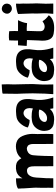

<svg xmlns="http://www.w3.org/2000/svg" viewBox="756 -1382 638 2189"><g transform="rotate(-90 1074.5 -287.0)"><path d="M642 -157Q643 -136 643 -77Q643 -24 641 0L639 2H530Q529 2 529 0Q528 -9 528 -89V-170V-199Q529 -224 528 -227Q527 -269 509 -287Q474 -313 430 -284Q405 -266 400 -231Q395 -187 392 -100Q390 -8 390 0Q390 2 388 2H276Q275 2 275 0Q274 -10 274 -82V-160V-208Q274 -250 267 -268Q255 -300 219 -298Q174 -295 155 -243Q148 -226 145 -191Q145 -189 143.5 -164Q142 -139 141 -123L138 -80Q138 -70 137.5 -41.5Q137 -13 137 0Q137 2 135 2H29Q26 2 28 0Q30 -44 29 -54Q29 -77 28 -110Q28 -138 29 -163Q31 -201 29 -222L22 -330Q22 -345 21.5 -357Q21 -369 20 -374V-380Q18 -397 19 -397Q19 -400 27 -405Q61 -423 134 -423Q136 -423 136 -422Q137 -400 137 -370Q137 -358 136 -349Q152 -377 167 -391Q208 -430 283 -423Q337 -417 365 -362L367 -365Q397 -402 444 -416Q503 -432 548 -417Q596 -402 619 -349Q642 -296 643 -240Q643 -217 642 -198Q640 -171 642 -157Z M1058 0Q1060 2 1056 2H936L934 0L928 -37L922 -31Q902 -9 870 2.5Q838 14 807 12Q775 10 759 7Q732 2 718 -9Q696 -25 688 -44Q679 -64 677 -101Q677 -152 709 -193Q740 -233 791 -241Q834 -248 881 -243Q910 -240 933 -231Q934 -235 934 -240Q940 -271 934 -292Q927 -320 905 -331Q884 -342 861 -334Q827 -322 801 -268H800Q777 -266 752 -274Q729 -280 717 -289L716 -290V-291Q727 -336 765 -377Q791 -405 825 -415Q847 -421 899 -423Q947 -424 978 -410Q1038 -381 1040 -302Q1042 -271 1035 -229Q1028 -185 1030 -136Q1034 -68 1058 0ZM885 -97Q918 -129 920 -158Q914 -161 888 -163Q855 -163 838 -159Q816 -154 799.5 -138.5Q783 -123 780 -103Q777 -84 791 -75.5Q805 -67 828 -69Q842 -70 857 -77Q870 -82 885 -97Z M1209 -189Q1206 -127 1206 -125V-62Q1206 -53 1206.5 -31Q1207 -9 1207 0Q1207 2 1206 2H1098Q1096 2 1096 0Q1100 -49 1102 -95Q1108 -250 1103 -339L1100 -412Q1100 -467 1101 -500Q1102 -533 1102 -573V-574L1103 -575Q1108 -579 1123 -580L1155 -583Q1189 -586 1205 -586Q1207 -586 1207 -585Q1207 -570 1208 -553Q1209 -537 1209 -516Q1209 -509 1208 -481.5Q1207 -454 1207 -446Q1207 -419 1210 -317Q1213 -214 1209 -189Z M1626 0Q1628 2 1624 2H1504L1502 0L1496 -37L1490 -31Q1470 -9 1438 2.5Q1406 14 1375 12Q1343 10 1327 7Q1300 2 1286 -9Q1264 -25 1256 -44Q1247 -64 1245 -101Q1245 -152 1277 -193Q1308 -233 1359 -241Q1402 -248 1449 -243Q1478 -240 1501 -231Q1502 -235 1502 -240Q1508 -271 1502 -292Q1495 -320 1473 -331Q1452 -342 1429 -334Q1395 -322 1369 -268H1368Q1345 -266 1320 -274Q1297 -280 1285 -289L1284 -290V-291Q1295 -336 1333 -377Q1359 -405 1393 -415Q1415 -421 1467 -423Q1515 -424 1546 -410Q1606 -381 1608 -302Q1610 -271 1603 -229Q1596 -185 1598 -136Q1602 -68 1626 0ZM1453 -97Q1486 -129 1488 -158Q1482 -161 1456 -163Q1423 -163 1406 -159Q1384 -154 1367.5 -138.5Q1351 -123 1348 -103Q1345 -84 1359 -75.5Q1373 -67 1396 -69Q1410 -70 1425 -77Q1438 -82 1453 -97Z M1995 -50Q1996 -49 1995 -48Q1947 20 1824 11Q1780 8 1755 -4Q1736 -14 1723 -36Q1699 -79 1708 -164Q1708 -182 1710.5 -231Q1713 -280 1713 -298Q1704 -298 1678.5 -299.5Q1653 -301 1648 -301L1646 -303L1653 -398V-399Q1653 -400 1654 -400H1681H1708Q1707 -407 1707 -418Q1709 -439 1709 -499Q1709 -501 1710 -501Q1742 -506 1776 -504Q1781 -504 1794 -502.5Q1807 -501 1812 -501Q1814 -501 1814 -499Q1814 -487 1815 -472Q1816 -458 1816 -440Q1815 -416 1815 -400H1938Q1941 -400 1939 -398Q1928 -378 1918 -350Q1908 -322 1906 -298Q1906 -295 1904 -297Q1896 -297 1867.5 -299.5Q1839 -302 1824 -300H1817V-281Q1814 -222 1814 -189V-142Q1815 -117 1833 -106Q1872 -81 1926 -120Q1927 -121 1928 -120Q1952 -80 1995 -50Z M2131 -191Q2131 -183 2129 -135Q2129 -126 2128.5 -114.5Q2128 -103 2127.5 -96Q2127 -89 2127 -85Q2127 -63 2128 -42Q2130 -5 2129 0L2127 2H2071H2014Q2012 2 2012 0Q2015 -23 2017 -67Q2019 -100 2016 -152Q2014 -192 2016 -236Q2016 -267 2013 -324Q2012 -381 2010 -398L2011 -399V-400Q2026 -408 2059 -415Q2097 -423 2126 -423Q2128 -423 2128 -422Q2126 -404 2127 -381Q2129 -343 2129 -341Q2127 -312 2129 -259Q2129 -246 2129.5 -229.5Q2130 -213 2130.5 -204.5Q2131 -196 2131 -191ZM2036 -483Q2005 -505 2016 -543Q2023 -564 2040.5 -576Q2058 -588 2079 -584Q2098 -581 2111.5 -568Q2125 -555 2128 -536Q2130 -517 2122 -500Q2114 -483 2097 -476Q2064 -461 2036 -483Z"/></g></svg>

Font: Tovari Sans
Style: Bold
Weight: 700
Designer: Verneri Kontto, Denis Ignatov
Foundry: Verneri Kontto
Version: Version 1.10 May 7, 2019